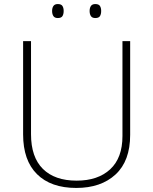

<svg xmlns="http://www.w3.org/2000/svg" viewBox="-20 -917 756 947"><path d="M622 -252Q622 -123 550 -56.5Q478 10 356 10Q231 10 162.5 -58Q94 -126 94 -254V-714H133V-255Q133 -142 191.5 -84Q250 -26 358 -26Q463 -26 523.5 -82Q584 -138 584 -246V-714H622ZM237 -863Q237 -878 243.5 -887.5Q250 -897 265 -897Q282 -897 288 -887.5Q294 -878 294 -863Q294 -847 288 -837.5Q282 -828 265 -828Q250 -828 243.5 -837.5Q237 -847 237 -863ZM422 -863Q422 -878 428.5 -887.5Q435 -897 450 -897Q467 -897 473 -887.5Q479 -878 479 -863Q479 -847 473 -837.5Q467 -828 450 -828Q435 -828 428.5 -837.5Q422 -847 422 -863Z"/></svg>

Font: Noto Sans Gujarati UI ExtraLight
Style: Regular
Weight: 200
Designer: Jelle Bosma - Monotype Design Team, Universal Thirst
Foundry: Monotype Imaging Inc.
Version: Version 2.106; ttfautohint (v1.8.4.7-5d5b)